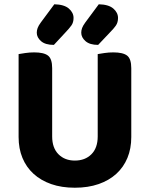

<svg xmlns="http://www.w3.org/2000/svg" viewBox="-20 -861 701 898"><path d="M330 17Q268 17 219.5 0Q171 -17 137 -48Q103 -79 85 -122.5Q67 -166 67 -220V-608Q78 -610 98.5 -613Q119 -616 140 -616Q185 -616 204.5 -601Q224 -586 224 -542V-223Q224 -169 253.5 -139.5Q283 -110 330 -110Q378 -110 407.5 -139.5Q437 -169 437 -223V-608Q448 -610 468.5 -613Q489 -616 510 -616Q555 -616 574.5 -601Q594 -586 594 -542V-220Q594 -166 576 -122.5Q558 -79 524 -48Q490 -17 441 0Q392 17 330 17ZM234 -841Q280 -840 302 -821Q324 -802 324 -777Q324 -756 314 -742Q304 -728 284 -707L232 -651Q192 -651 172 -668.5Q152 -686 152 -708Q152 -719 156 -730Q160 -741 171 -756ZM442 -841Q488 -840 510 -821Q532 -802 532 -777Q532 -756 522 -741.5Q512 -727 492 -707L439 -651Q400 -651 380 -668.5Q360 -686 360 -708Q360 -719 364 -730Q368 -741 379 -756Z"/></svg>

Font: Baloo Da 2
Style: Bold
Weight: 700
Designer: Noopur Datye, Sulekha Rajkumar and Ek Type
Foundry: Ek Type
Version: Version 1.640;hotconv 1.0.111;makeotfexe 2.5.65597; ttfautoh